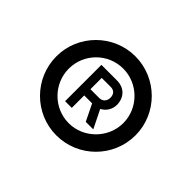

<svg xmlns="http://www.w3.org/2000/svg" viewBox="-114 -972 884 884"><g transform="rotate(45 327.5 -530.5)"><path d="M327 -273C469.5 -273 585 -388.5 585 -531C585 -672 469.5 -788 327 -788C185.5 -788 70 -672 70 -531C70 -388.5 185.5 -273 327 -273ZM150.5 -531C150.5 -629 229.5 -708.5 328 -708.5C424.5 -708.5 505.5 -629 505.5 -531C505.5 -434 424.5 -353 328 -353C229.5 -353 150.5 -434 150.5 -531ZM244.5 -413H288V-494H339.5L379 -413H428L384 -502C412 -517 425.5 -543 425.5 -571.5C424 -618 394 -649.5 345 -649.5H244.5ZM288 -534.5V-608H346.5C368.5 -608 381 -594.5 381 -571.5C381 -550 366.5 -534.5 346.5 -534.5Z"/></g></svg>

Font: Manrope
Style: Bold
Weight: 700
Designer: Mikhail Sharanda
Foundry: Mikhail Sharanda
Version: Version 4.505;FEAKit 1.0